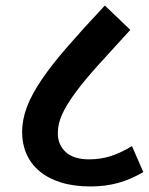

<svg xmlns="http://www.w3.org/2000/svg" viewBox="-20 -675 538 694"><path d="M189 -194Q189 -151 218 -125Q247 -99 302 -99Q344 -99 381 -111Q418 -123 457 -147L498 -53Q452 -26 406 -13.5Q360 -1 307 -1Q247 -1 200.5 -15.5Q154 -30 123 -56Q92 -82 76 -118Q60 -154 60 -197Q60 -243 77.5 -289Q95 -335 131.5 -388.5Q168 -442 224.5 -507Q281 -572 359 -655L451 -567Q383 -493 333.5 -438Q284 -383 252 -339.5Q220 -296 204.5 -261.5Q189 -227 189 -194Z"/></svg>

Font: Mukta
Style: Bold
Weight: 700
Designer: Girish Dalvi and Yashodeep Gholap
Foundry: Ek Type
Version: Version 2.538;PS 1.002;hotconv 16.6.51;makeotf.lib2.5.65220;